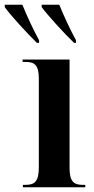

<svg xmlns="http://www.w3.org/2000/svg" viewBox="-85 -786 395 806"><path d="M70 -606H79V-617C53 -665 27 -721 9 -766H-65V-756C-40 -721 29 -646 70 -606ZM226 -606H234V-617C208 -665 182 -721 164 -766H90V-756C116 -721 184 -646 226 -606ZM11 0H273V-10H263C225 -10 207 -23 207 -82V-536H10V-526H23C60 -526 78 -513 78 -456V-84C78 -24 61 -10 22 -10H11Z"/></svg>

Font: Noto Serif Display ExtraCondensed
Style: Bold
Weight: 700
Width: 2
Designer: Monotype Design Team
Foundry: Monotype Imaging Inc.
Version: Version 2.009